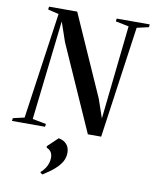

<svg xmlns="http://www.w3.org/2000/svg" viewBox="-129 -823 958 1199"><g transform="rotate(10 350.0 -223.0)"><path d="M-21 0 -19 -18 53 -34.5 149.5 -708 80.5 -724.5 83 -743H261.5L488.5 -231L529 -113L593.5 -708L509.5 -725L512 -743H721.5L719.5 -725L644.5 -708L544.5 0H460L219.5 -542L177 -666L104.5 -34.5L191 -18L188.5 0ZM210.5 287.5V282.5Q227 268 237.8 251.8Q248.5 235.5 253.8 218.2Q259 201 259 184Q259 161.5 248.5 147Q238 132.5 221 127V117L285 56Q318 61.5 336.2 82.2Q354.5 103 354.5 136.5Q354.5 166.5 339.8 192.8Q325 219 296 244.2Q267 269.5 223.5 296.5Z"/></g></svg>

Font: Merriweather 144pt Medium
Style: Italic
Weight: 500
Italic angle: -7.8°
Version: Version 2.101